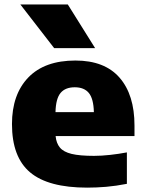

<svg xmlns="http://www.w3.org/2000/svg" viewBox="-20 -828 649 858"><path d="M370 10.5Q195.5 10.5 114.5 -57.8Q33.5 -126 33.5 -273.5Q33.5 -406 106.5 -481.8Q179.5 -557.5 317 -557.5Q447.5 -557.5 514.2 -481Q581 -404.5 581 -267V-220H228.5Q231.5 -188 247.8 -168.5Q264 -149 300.2 -140.2Q336.5 -131.5 400 -131.5Q433.5 -131.5 472 -135.8Q510.5 -140 547 -147V-6.5Q498.5 3 454.8 6.8Q411 10.5 370 10.5ZM314 -438Q272 -438 250.8 -412.8Q229.5 -387.5 228 -327H399.5Q398 -387 377 -412.5Q356 -438 314 -438ZM222 -613 71 -808H283L405 -613Z"/></svg>

Font: Encode Sans SemiExpanded SemiExpanded ExtraBold
Style: Regular
Weight: 800
Width: 6
Designer: Multiple Designers
Foundry: Impallari Type
Version: Version 3.000; ttfautohint (v1.8.3) -l 8 -r 50 -G 200 -x 14 